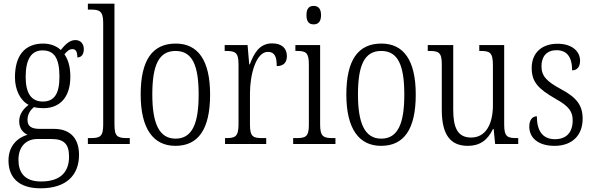

<svg xmlns="http://www.w3.org/2000/svg" viewBox="-20 -780 3214 1040"><path d="M200 240C339 240 408 169 408 59C408 -22 369 -82 271 -82H194C152 -82 129 -95 129 -130C129 -163 146 -185 164 -200C175 -196 200 -194 214 -194C312 -194 361 -262 361 -364C361 -424 347 -460 329 -486C345 -505 357 -514 373 -514C392 -514 399 -497 399 -469C423 -469 434 -488 434 -514C434 -540 419 -563 388 -563C352 -563 326 -529 309 -509C289 -529 255 -544 214 -544C114 -544 61 -479 61 -361C61 -295 89 -236 135 -212C107 -191 84 -162 84 -123C84 -82 106 -61 129 -50C79 -36 26 7 26 89C26 182 82 240 200 240ZM212 -230C150 -230 119 -274 119 -364C119 -462 152 -507 210 -507C273 -507 302 -466 302 -365C302 -272 274 -230 212 -230ZM202 203C110 203 80 151 80 86C80 8 127 -27 182 -27H260C326 -27 354 0 354 68C354 146 314 203 202 203Z M456 0H683V-32H672C617 -32 600 -39 600 -105V-760H456V-728H471C517 -728 539 -722 539 -656V-105C539 -39 522 -32 467 -32H456Z M930 10C1053 10 1118 -78 1118 -268C1118 -454 1052 -544 932 -544C805 -544 742 -454 742 -268C742 -79 813 10 930 10ZM931 -29C842 -29 805 -112 805 -268C805 -425 839 -504 931 -504C1022 -504 1056 -426 1056 -268C1056 -114 1023 -29 931 -29Z M1199 0H1422V-32H1402C1353 -32 1334 -38 1334 -103V-275C1334 -374 1366 -499 1431 -499C1469 -499 1479 -471 1479 -422C1518 -422 1534 -444 1534 -476C1534 -517 1508 -545 1454 -545C1384 -545 1355 -489 1333 -431H1330L1321 -536H1197V-504H1202C1253 -504 1272 -497 1272 -433V-106C1272 -39 1253 -32 1204 -32H1199Z M1679 -648C1701 -648 1719 -660 1719 -698C1719 -736 1701 -748 1679 -748C1656 -748 1640 -736 1640 -698C1640 -660 1656 -648 1679 -648ZM1568 0H1797V-32H1783C1732 -32 1714 -40 1714 -106V-536H1580V-504H1588C1636 -504 1653 -496 1653 -431V-103C1653 -39 1635 -32 1584 -32H1568Z M2044 10C2167 10 2232 -78 2232 -268C2232 -454 2166 -544 2046 -544C1919 -544 1856 -454 1856 -268C1856 -79 1927 10 2044 10ZM2045 -29C1956 -29 1919 -112 1919 -268C1919 -425 1953 -504 2045 -504C2136 -504 2170 -426 2170 -268C2170 -114 2137 -29 2045 -29Z M2514 10C2577 10 2621 -19 2650 -81H2654L2662 0H2787V-32H2780C2730 -32 2711 -38 2711 -104V-536H2576V-504H2581C2633 -504 2650 -497 2650 -426V-210C2650 -111 2613 -35 2532 -35C2459 -35 2435 -88 2435 -186V-536H2297V-504H2304C2355 -504 2373 -497 2373 -434V-185C2373 -47 2422 10 2514 10Z M2984 10C3077 10 3136 -45 3136 -137C3136 -209 3104 -252 3017 -298C2944 -338 2913 -366 2913 -421C2913 -471 2938 -508 2995 -508C3050 -508 3079 -472 3079 -399C3107 -399 3122 -419 3122 -451C3122 -501 3080 -543 3000 -543C2915 -543 2860 -494 2860 -412C2860 -335 2896 -299 2989 -245C3063 -204 3082 -175 3082 -128C3082 -64 3049 -26 2986 -26C2916 -26 2888 -76 2888 -150C2867 -150 2847 -135 2847 -94C2847 -36 2892 10 2984 10Z"/></svg>

Font: Noto Serif Thai Condensed Light
Style: Regular
Weight: 300
Width: 3
Designer: Monotype Design Team
Foundry: Monotype Imaging Inc.
Version: Version 2.002